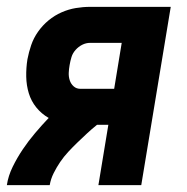

<svg xmlns="http://www.w3.org/2000/svg" viewBox="-26 -540 546 560"><path d="M-6 0Q-2 -27 11 -53.5Q24 -80 40.5 -104.5Q57 -129 76.5 -152Q96 -175 116 -196Q95 -208 80 -226.5Q65 -245 58 -268Q51 -291 50.5 -316.5Q50 -342 54 -367Q58 -388 65 -408.5Q72 -429 85 -447.5Q98 -466 115.5 -480.5Q133 -495 153.5 -504Q174 -513 195 -516.5Q216 -520 237 -520H472L386 0H261L290 -176H257Q242 -164 228 -151Q214 -138 200 -124.5Q186 -111 173 -97Q160 -83 149.5 -67.5Q139 -52 130.5 -35Q122 -18 119 0ZM208 -281H307L329 -415H237Q225 -415 214 -409.5Q203 -404 194.5 -394.5Q186 -385 182.5 -373.5Q179 -362 177 -350Q175 -339 174.5 -327.5Q174 -316 177.5 -305.5Q181 -295 189 -288Q197 -281 208 -281Z"/></svg>

Font: Iosevka Term Curly XBd Obl
Style: Regular
Weight: 800
Italic angle: -9°
Designer: Belleve Invis
Foundry: Belleve Invis
Version: Version 32.3.0